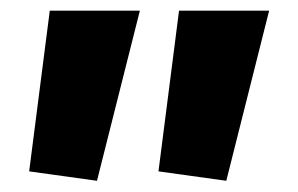

<svg xmlns="http://www.w3.org/2000/svg" viewBox="-20 -535 545 351"><path d="M393.7 -204.5 269.7 -221.7 307.3 -515.5H472ZM157.3 -204.5 33.3 -221.7 71 -515.5H235.7Z"/></svg>

Font: Murecho Thin
Style: Regular
Weight: 100
Designer: Neil Summerour
Foundry: Positype
Version: Version 1.010